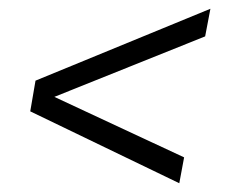

<svg xmlns="http://www.w3.org/2000/svg" viewBox="-20 -468 546 438"><path d="M389 -50 49 -214 61 -284 460 -448 448 -385 104 -247 400 -109Z"/></svg>

Font: Archivo Condensed ExtraLight
Style: Italic
Weight: 250
Width: 3
Italic angle: -10°
Designer: Hector Gatti
Foundry: Omnibus-Type
Version: Version 2.001